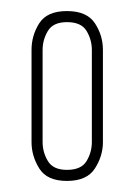

<svg xmlns="http://www.w3.org/2000/svg" viewBox="-20 -730 243 347"><path d="M166 -473Q166 -448 151.5 -425.5Q137 -403 101 -403Q65 -403 51 -425.5Q37 -448 37 -473V-640Q37 -666 51 -688Q65 -710 101 -710Q137 -710 151.5 -688Q166 -666 166 -640ZM57 -473Q57 -455 66.5 -439Q76 -423 101 -423Q127 -423 136.5 -439Q146 -455 146 -473V-640Q146 -658 136.5 -674Q127 -690 101 -690Q76 -690 66.5 -674Q57 -658 57 -640Z"/></svg>

Font: Wire One
Style: Regular
Weight: 400
Designer: Alexei Vanyashin, Gayaneh Bagdasaryan
Foundry: Cyreal
Version: Version 1.102; ttfautohint (v1.8.3)